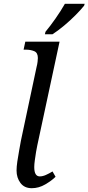

<svg xmlns="http://www.w3.org/2000/svg" viewBox="-20 -979 465 1009"><path d="M147 10Q108 10 87.5 -17.5Q67 -45 67 -83Q67 -102 71 -130Q75 -158 80.5 -187.5Q86 -217 90 -240L172 -626Q176 -641 177.5 -654.5Q179 -668 179 -674Q179 -702 160 -710Q141 -718 116 -718H104L113 -760H293L176 -215Q173 -202 169.5 -180.5Q166 -159 163 -137Q160 -115 160 -101Q160 -52 189 -52Q204 -52 221 -59.5Q238 -67 256 -78L272 -50Q252 -30 218 -10Q184 10 147 10ZM216 -799 219 -812Q244 -842 272 -882Q300 -922 321 -959H425L422 -949Q406 -929 378 -900.5Q350 -872 317 -844.5Q284 -817 256 -799Z"/></svg>

Font: Noto Serif SemiCondensed
Style: Italic
Weight: 400
Width: 4
Italic angle: -12°
Designer: Monotype Design Team
Foundry: Monotype Imaging Inc.
Version: Version 2.013